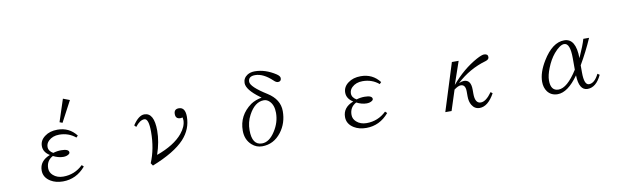

<svg xmlns="http://www.w3.org/2000/svg" viewBox="-47 -1368 6093 1870"><g transform="rotate(-10 3000.0 -433.0)"><path d="M684.1 -144Q592.3 -36.1 460 -36.1Q389.2 -36.1 338.9 -66.9Q272.9 -107.4 272.9 -176.3Q272.9 -271.5 377.9 -312Q315.9 -350.1 315.9 -410.2Q315.9 -467.8 367.2 -504.9Q416 -542 492.2 -542Q608.9 -542 678.7 -451.2L662.1 -434.1Q594.2 -491.2 501 -491.2Q435.5 -491.2 395 -452.1Q369.1 -426.3 369.1 -393.1Q369.1 -351.6 414.1 -326.2Q453.1 -338.4 493.7 -338.4Q569.8 -338.4 569.8 -303.2Q569.8 -294.4 560.1 -287.1Q538.1 -271 504.9 -271Q455.6 -271 404.8 -297.4Q338.9 -262.7 338.9 -186Q338.9 -146 371.1 -117.2Q410.6 -82 470.7 -82Q584 -82 666 -161.1ZM598.1 -830.1 663.1 -805.2 553.7 -599.1 525.9 -609.9Z M1236.8 -453.1Q1295.4 -542 1351.6 -542Q1448.7 -542 1448.7 -363.3Q1448.7 -255.9 1406.7 -131.3Q1582.5 -194.3 1663.6 -292Q1717.8 -358.4 1717.8 -420.4Q1717.8 -429.7 1714.8 -447.3Q1700.2 -444.3 1692.9 -444.3Q1645 -444.3 1645 -493.2Q1645 -542 1692.9 -542Q1756.8 -542 1756.8 -448.2Q1756.8 -324.7 1668.9 -229Q1571.8 -124.5 1348.6 -36.1L1331.1 -62Q1387.7 -195.8 1387.7 -364.3Q1387.7 -495.1 1343.8 -495.1Q1300.3 -495.1 1253.9 -435.1Z M2505.9 -504.4 2492.2 -514.2Q2367.2 -606 2367.2 -671.9Q2367.2 -720.7 2410.2 -749Q2440.9 -768.1 2483.4 -768.1Q2587.4 -768.1 2689.9 -701.2Q2722.2 -679.7 2722.2 -659.2Q2722.2 -626 2689.9 -626Q2671.4 -626 2649.4 -647.9Q2561.5 -731 2481 -731Q2413.1 -731 2413.1 -676.8Q2413.1 -626.5 2568.8 -529.3Q2686 -455.6 2686 -339.4Q2686 -221.2 2619.1 -133.3Q2544.4 -36.1 2430.2 -36.1Q2372.6 -36.1 2329.1 -75.2Q2269 -128.9 2269 -218.3Q2269 -370.1 2397 -462.4Q2440.9 -492.2 2505.9 -504.4ZM2522 -475.1Q2432.6 -475.1 2371.1 -358.9Q2335 -291.5 2335 -210.9Q2335 -64 2433.1 -64Q2504.9 -64 2563 -154.8Q2618.2 -239.7 2618.2 -334Q2618.2 -410.2 2578.1 -450.2Q2553.2 -475.1 2522 -475.1Z M3684.1 -144Q3592.3 -36.1 3460 -36.1Q3389.2 -36.1 3338.9 -66.9Q3272.9 -107.4 3272.9 -176.3Q3272.9 -271.5 3377.9 -312Q3315.9 -350.1 3315.9 -410.2Q3315.9 -467.8 3367.2 -504.9Q3416 -542 3492.2 -542Q3608.9 -542 3678.7 -451.2L3662.1 -434.1Q3594.2 -491.2 3501 -491.2Q3435.5 -491.2 3395 -452.1Q3369.1 -426.3 3369.1 -393.1Q3369.1 -351.6 3414.1 -326.2Q3453.1 -338.4 3493.7 -338.4Q3569.8 -338.4 3569.8 -303.2Q3569.8 -294.4 3560.1 -287.1Q3538.1 -271 3504.9 -271Q3455.6 -271 3404.8 -297.4Q3338.9 -262.7 3338.9 -186Q3338.9 -146 3371.1 -117.2Q3410.6 -82 3470.7 -82Q3584 -82 3666 -161.1Z M4458 -523.9 4380.4 -298.8Q4497.1 -437.5 4637.2 -514.2Q4689 -542 4711.4 -542Q4750 -542 4750 -509.8Q4750 -485.4 4714.4 -475.1Q4552.2 -428.7 4424.3 -310.1Q4454.1 -322.3 4474.1 -322.3Q4543.5 -322.3 4543.5 -224.1V-183.1Q4543.5 -86.9 4601.1 -86.9Q4652.3 -86.9 4711.4 -169.9L4729 -155.3Q4663.1 -36.1 4581.1 -36.1Q4531.2 -36.1 4504.4 -81.1Q4483.4 -115.7 4483.4 -168.9V-216.3Q4483.4 -285.2 4436 -285.2Q4410.6 -285.2 4370.1 -254.9L4305.2 -54.2H4243.2L4391.1 -523.9Z M5787.1 -151.4Q5733.4 -36.1 5647.9 -36.1Q5563.5 -36.1 5559.1 -186Q5452.6 -36.1 5352.1 -36.1Q5288.1 -36.1 5252 -84Q5223.1 -124 5223.1 -181.2Q5223.1 -273.4 5290 -382.3Q5387.2 -542 5503.9 -542Q5619.6 -542 5621.1 -345.2Q5673.8 -461.9 5690.9 -523.9H5748Q5691.9 -395.5 5621.1 -274.4V-202.1Q5621.1 -79.1 5669.9 -79.1Q5724.6 -79.1 5767.1 -165ZM5557.1 -242.2V-356Q5557.1 -506.3 5498 -506.3Q5455.6 -506.3 5395 -435.5Q5349.1 -380.4 5318.8 -302.2Q5291 -232.9 5291 -182.1Q5291 -79.1 5368.2 -79.1Q5454.1 -79.1 5557.1 -242.2Z"/></g></svg>

Font: I.Ming
Style: Regular
Weight: 400
Designer: Ichiten Fonts Project
Version: Version 6.11; Dec 27, 2019